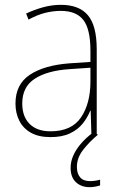

<svg xmlns="http://www.w3.org/2000/svg" viewBox="-20 -557 498 794"><path d="M232 -537Q307 -537 343.5 -494Q380 -451 380 -353V0H358L355 -99H353Q342 -71 322 -46Q302 -21 269.5 -5.5Q237 10 189 10Q140 10 108 -8Q76 -26 60 -57.5Q44 -89 44 -129Q44 -208 103 -247.5Q162 -287 266 -295L354 -301V-347Q354 -437 324.5 -474.5Q295 -512 232 -512Q200 -512 167.5 -504Q135 -496 98 -476L88 -501Q122 -517 158.5 -527Q195 -537 232 -537ZM267 -271Q176 -265 124 -231.5Q72 -198 72 -129Q72 -75 102.5 -44.5Q133 -14 189 -14Q276 -14 315 -71.5Q354 -129 354 -220V-277ZM298 133Q298 161 311.5 176.5Q325 192 352 192Q364 192 376 190Q388 188 394 186V210Q387 212 375.5 214.5Q364 217 350 217Q316 217 294 196.5Q272 176 272 137Q272 112 282.5 87.5Q293 63 313.5 38.5Q334 14 366 -10L385 0Q349 30 323.5 63Q298 96 298 133Z"/></svg>

Font: Noto Sans Khmer SemiCondensed Thin
Style: Regular
Weight: 250
Width: 4
Designer: Danh Hong and the Monotype Design Team
Foundry: Monotype Imaging Inc.
Version: Version 2.004